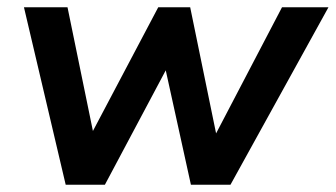

<svg xmlns="http://www.w3.org/2000/svg" viewBox="-20 -509 925 529"><path d="M161 0 46 -489H166L243 -114H218L416 -489H504L581 -114H561L757 -489H885L615 0H506L420 -391H477L269 0Z"/></svg>

Font: Nunito Sans 12pt
Style: Bold Italic
Weight: 700
Italic angle: -9°
Designer: Vernon Adams
Foundry: Vernon Adams
Version: Version 3.101;gftools[0.9.27]